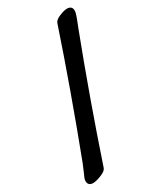

<svg xmlns="http://www.w3.org/2000/svg" viewBox="-209 -807 813 974"><g transform="rotate(-30 197.5 -320.5)"><path d="M118.2 56.2Q112.8 71.8 82.3 83.7Q51.8 95.7 35.2 95.7Q4.9 95.7 4.9 67.4Q4.9 59.6 8.8 49.6Q12.7 39.6 22 19.5Q31.2 -0.5 38.6 -20Q171.9 -370.1 282.2 -698.2Q287.6 -714.4 315.7 -725.8Q343.8 -737.3 359.9 -737.3Q390.1 -737.3 390.1 -709.5Q390.1 -704.1 389.2 -698.7Q388.2 -693.4 385.3 -685.1Q382.3 -676.8 379.9 -669.9Q377.4 -663.1 371.6 -648.2Q365.7 -633.3 361.3 -622.1Q231.9 -282.7 118.2 56.2Z"/></g></svg>

Font: Cooper*
Style: Bold
Weight: 700
Designer: Owen Earl
Foundry: indestructible type*
Version: Version 0.001